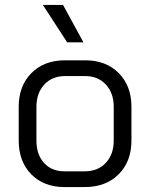

<svg xmlns="http://www.w3.org/2000/svg" viewBox="-20 -752 610 780"><path d="M56 -181V-318Q56 -403 107.5 -455Q159 -507 244 -507H326Q411 -507 462.5 -455Q514 -403 514 -318V-181Q514 -96 462 -44Q410 8 324 8H242Q158 8 107 -44Q56 -96 56 -181ZM324 -56Q378 -56 410 -90.5Q442 -125 442 -181V-318Q442 -374 410 -408.5Q378 -443 326 -443H244Q192 -443 160 -408.5Q128 -374 128 -318V-181Q128 -124 159 -90Q190 -56 242 -56ZM154 -732H236L319 -580H253Z"/></svg>

Font: Bai Jamjuree
Style: Regular
Weight: 400
Designer: Katatrad Aksorn Co.,Ltd.
Foundry: Cadson Demak Co.,Ltd.
Version: Version 1.000; ttfautohint (v1.6)